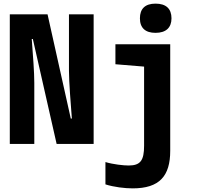

<svg xmlns="http://www.w3.org/2000/svg" viewBox="-20 -793 1100 1058"><path d="M837 -612C895 -612 925 -641 925 -692C925 -745 895 -773 837 -773C780 -773 751 -745 751 -692C751 -639 781 -612 837 -612ZM34 0H169V-336C169 -396 162 -482 155 -578H161L292 0H496V-714H360V-404C360 -340 370 -218 376 -140H370L242 -714H34ZM711 245C859 245 918 177 918 38V-549H616V-439L774 -426V10C774 91 754 119 689 119C661 119 604 113 561 100V223C608 238 668 245 711 245Z"/></svg>

Font: Noto Sans Mono Condensed ExtraBold
Style: Regular
Weight: 800
Width: 3
Designer: Monotype Design Team
Foundry: Monotype Imaging Inc.
Version: Version 2.014